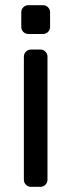

<svg xmlns="http://www.w3.org/2000/svg" viewBox="-20 -540 275 740"><path d="M89 -520H146Q157 -520 165 -512Q173 -504 173 -493V-436Q173 -425 165 -417Q157 -409 146 -409H89Q78 -409 70 -417Q62 -425 62 -436V-493Q62 -504 70 -512Q78 -520 89 -520ZM99 -349H136Q147 -349 155 -341Q163 -333 163 -322V153Q163 164 155 172Q147 180 136 180H99Q88 180 80 172Q72 164 72 153V-322Q72 -333 80 -341Q88 -349 99 -349Z"/></svg>

Font: Contemporary
Style: Regular
Weight: 400
Designer: Victor Tran
Foundry: Victor Tran
Version: Version 1.100